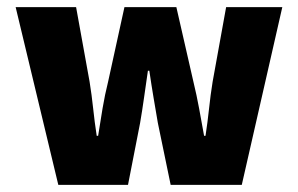

<svg xmlns="http://www.w3.org/2000/svg" viewBox="-20 -520 838 540"><path d="M144 0 24 -500H194L232 -290Q238 -253 242 -215Q246 -177 252 -138H256Q262 -177 268.5 -215.5Q275 -254 284 -290L330 -500H476L524 -290Q533 -253 540 -215Q547 -177 554 -138H558Q564 -177 568 -215Q572 -253 578 -290L616 -500H774L660 0H460L424 -174Q418 -209 412 -244.5Q406 -280 400 -321H396Q390 -280 385 -244.5Q380 -209 374 -174L340 0Z"/></svg>

Font: Assistant ExtraBold
Style: Regular
Weight: 800
Designer: Hebrew By Ben Nathan, Latin by Paul Hunt
Version: Version 3.000